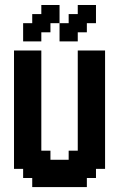

<svg xmlns="http://www.w3.org/2000/svg" viewBox="-20 -761 484 781"><path d="M370.4 -740.7V-666.7H333.3V-629.6H296.3V-592.6H222.2V-666.7H259.3V-703.7H296.3V-740.7ZM222.2 -740.7V-666.7H185.2V-629.6H148.1V-592.6H74.1V-666.7H111.1V-703.7H148.1V-740.7ZM259.3 -148.1H296.3V-555.6H407.4V-74.1H370.4V-37H333.3V0H111.1V-37H74.1V-74.1H37V-555.6H148.1V-148.1H185.2V-111.1H259.3Z"/></svg>

Font: Jersey 15
Style: Regular
Weight: 400
Designer: Sarah Cadigan-Fried
Version: Version 1.001; ttfautohint (v1.8.4.7-5d5b)